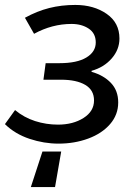

<svg xmlns="http://www.w3.org/2000/svg" viewBox="-28 -569 504 778"><path d="M144 45H220L195 189H97ZM-8 -66 33 -123Q69 -93 114 -78.5Q159 -64 207 -64Q268 -64 310.5 -91Q353 -118 353 -162Q353 -204 317.5 -225Q282 -246 219 -246H148L157 -313H213Q284 -313 322 -336Q360 -359 360 -397Q360 -434 331.5 -453Q303 -472 262 -472Q183 -472 110 -432L73 -497Q122 -524 171.5 -536.5Q221 -549 277 -549Q352 -549 404 -513Q456 -477 456 -413Q456 -368 424.5 -332Q393 -296 343 -282V-278Q392 -264 421.5 -233Q451 -202 451 -154Q451 -104 418 -66Q385 -28 329.5 -7.5Q274 13 209 13Q150 13 91.5 -6.5Q33 -26 -8 -66Z"/></svg>

Font: Nebula Sans Medium
Style: Regular
Weight: 500
Italic angle: -9°
Designer: Paul D. Hunt for Adobe (as Source Sans)
Foundry: Nebula Entertainment & Broadcasting LLC
Version: Version 1.010